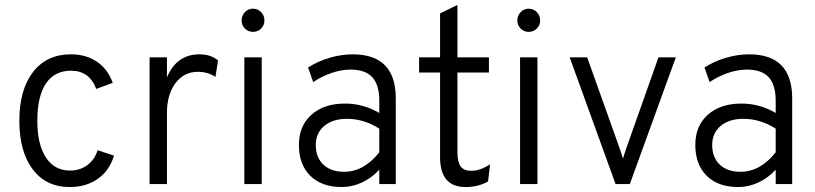

<svg xmlns="http://www.w3.org/2000/svg" viewBox="-20 -742 3286 774"><path d="M260.5 12Q166 12 112 -59.2Q58 -130.5 58 -255Q58 -380.5 113.2 -451.8Q168.5 -523 265.5 -523Q327 -523 370.8 -493.2Q414.5 -463.5 434.5 -408L368 -383.5Q340.5 -457 266.5 -457Q200 -457 165.2 -405.5Q130.5 -354 130.5 -255Q130.5 -160 165 -107.2Q199.5 -54.5 262 -54.5Q302.5 -54.5 332.2 -76.5Q362 -98.5 373.5 -136.5L439.5 -114.5Q421.5 -54.5 374.5 -21.2Q327.5 12 260.5 12Z M583 0V-511H653V-430Q692 -523 784 -523Q830 -523 859 -498.5L848.5 -432Q818 -452.5 777.5 -452.5Q721.5 -452.5 687.2 -406.5Q653 -360.5 653 -286.5V0Z M999.5 -613.5Q980.5 -613.5 967.2 -627Q954 -640.5 954 -659.5Q954 -679 967.2 -693Q980.5 -707 999.5 -707Q1019.5 -707 1032.8 -693Q1046 -679 1046 -659.5Q1046 -640.5 1032.8 -627Q1019.5 -613.5 999.5 -613.5ZM965 0V-511H1035V0Z M1358 12Q1277 12 1231 -33.2Q1185 -78.5 1185 -158Q1185 -234.5 1235.5 -279.5Q1286 -324.5 1371 -324.5Q1445 -324.5 1509 -286.5V-335.5Q1509 -400 1480.8 -430.8Q1452.5 -461.5 1393 -461.5Q1357 -461.5 1317.5 -448.2Q1278 -435 1242.5 -411L1222 -470Q1262 -495.5 1309.2 -509.2Q1356.5 -523 1401.5 -523Q1575.5 -523 1575.5 -345.5V0H1509V-58Q1478.5 -24.5 1439 -6.2Q1399.5 12 1358 12ZM1367 -49.5Q1447 -49.5 1509 -128V-223.5Q1446.5 -263 1379 -263Q1321 -263 1287 -234.2Q1253 -205.5 1253 -157.5Q1253 -107.5 1283.5 -78.5Q1314 -49.5 1367 -49.5Z M1857 12Q1754 12 1754 -108V-449.5H1669.5V-511H1754V-688L1824 -722V-511H1951V-449.5H1824V-129Q1824 -89 1837 -71.2Q1850 -53.5 1880 -53.5Q1916 -53.5 1955.5 -79.5L1947.5 -10.5Q1908 12 1857 12Z M2111 -613.5Q2092 -613.5 2078.8 -627Q2065.5 -640.5 2065.5 -659.5Q2065.5 -679 2078.8 -693Q2092 -707 2111 -707Q2131 -707 2144.2 -693Q2157.5 -679 2157.5 -659.5Q2157.5 -640.5 2144.2 -627Q2131 -613.5 2111 -613.5ZM2076.5 0V-511H2146.5V0Z M2461.5 0 2276.5 -511H2347L2477 -146.5Q2481 -135 2484.5 -124.8Q2488 -114.5 2491.5 -102Q2495 -114.5 2498.2 -124.8Q2501.5 -135 2505.5 -146.5L2634.5 -511H2704.5L2519 0Z M2956 12Q2875 12 2829 -33.2Q2783 -78.5 2783 -158Q2783 -234.5 2833.5 -279.5Q2884 -324.5 2969 -324.5Q3043 -324.5 3107 -286.5V-335.5Q3107 -400 3078.8 -430.8Q3050.5 -461.5 2991 -461.5Q2955 -461.5 2915.5 -448.2Q2876 -435 2840.5 -411L2820 -470Q2860 -495.5 2907.2 -509.2Q2954.5 -523 2999.5 -523Q3173.5 -523 3173.5 -345.5V0H3107V-58Q3076.5 -24.5 3037 -6.2Q2997.5 12 2956 12ZM2965 -49.5Q3045 -49.5 3107 -128V-223.5Q3044.5 -263 2977 -263Q2919 -263 2885 -234.2Q2851 -205.5 2851 -157.5Q2851 -107.5 2881.5 -78.5Q2912 -49.5 2965 -49.5Z"/></svg>

Font: Overpass Light
Style: Regular
Weight: 300
Designer: Delve Withrington, Dave Bailey, Thomas Jockin
Foundry: Delve Fonts LLC
Version: Version 4.000; ttfautohint (v1.8.3)